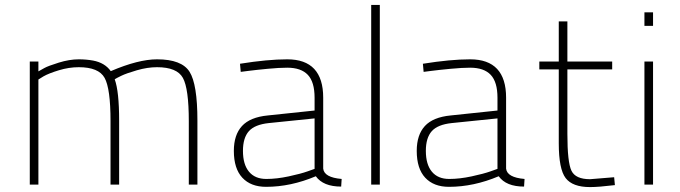

<svg xmlns="http://www.w3.org/2000/svg" viewBox="-20 -750 2763 780"><path d="M136 0H101V-500H136V-460Q145 -465 160 -473.5Q175 -482 218.5 -495.5Q262 -509 300 -509Q330 -509 358 -504Q406 -495 430 -461Q542 -509 618 -509Q718 -509 750 -458.5Q782 -408 782 -260V0H747V-258Q747 -390 723 -433.5Q699 -477 618 -477Q579 -477 536 -464.5Q493 -452 472.5 -442Q452 -432 446 -428Q464 -379 464 -260V0H429V-258Q429 -390 405 -433.5Q381 -477 300 -477Q260 -477 219 -464.5Q178 -452 157 -440L136 -427Z M1293 -353V-65Q1297 -29 1368 -23L1366 8Q1293 8 1263 -34Q1161 9 1061 9Q999 9 964.5 -28Q930 -65 930 -137Q930 -202 963 -238Q996 -274 1068 -281L1258 -301V-353Q1258 -417 1230.5 -446Q1203 -475 1147 -475Q1115 -475 1067.5 -470.5Q1020 -466 989 -462L958 -458L955 -491Q1067 -509 1147 -509Q1293 -509 1293 -353ZM1258 -269 1072 -250Q1015 -244 991 -217Q967 -190 967 -137Q967 -82 991.5 -52.5Q1016 -23 1062 -23Q1104 -23 1153 -33.5Q1202 -44 1230 -54L1258 -64Z M1488 0V-730H1523V0Z M2036 -353V-65Q2040 -29 2111 -23L2109 8Q2036 8 2006 -34Q1904 9 1804 9Q1742 9 1707.5 -28Q1673 -65 1673 -137Q1673 -202 1706 -238Q1739 -274 1811 -281L2001 -301V-353Q2001 -417 1973.5 -446Q1946 -475 1890 -475Q1858 -475 1810.5 -470.5Q1763 -466 1732 -462L1701 -458L1698 -491Q1810 -509 1890 -509Q2036 -509 2036 -353ZM2001 -269 1815 -250Q1758 -244 1734 -217Q1710 -190 1710 -137Q1710 -82 1734.5 -52.5Q1759 -23 1805 -23Q1847 -23 1896 -33.5Q1945 -44 1973 -54L2001 -64Z M2467 -468H2285V-206Q2285 -91 2301.5 -56.5Q2318 -22 2377 -22L2475 -30L2478 2Q2412 10 2377 10Q2306 10 2278 -26.5Q2250 -63 2250 -168V-468H2171V-500H2250V-663H2285V-500H2467Z M2598 0V-500H2633V0ZM2598 -645V-700H2633V-645Z"/></svg>

Font: TypoPRO Titillium Text
Style: 1 wt
Weight: 100
Designer: Accademia di Belle Arti di Urbino and others
Foundry: Accademia di Belle Arti di Urbino and others.
Version: Version 25.000